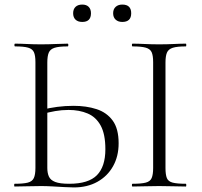

<svg xmlns="http://www.w3.org/2000/svg" viewBox="-20 -816 882 840"><path d="M303 4Q287 4 261.5 2.5Q236 1 209 -0.5Q182 -2 160 -2Q128 -2 98 -1Q68 0 44 0Q42 0 42 -6Q42 -12 44 -12Q82 -12 101.5 -17Q121 -22 128 -37Q135 -52 135 -81V-544Q135 -573 128.5 -587.5Q122 -602 103 -607.5Q84 -613 46 -613Q43 -613 43 -619Q43 -625 46 -625Q69 -625 98 -623.5Q127 -622 159 -622Q194 -622 224 -623.5Q254 -625 276 -625Q279 -625 279 -619Q279 -613 276 -613Q238 -613 219 -607Q200 -601 193.5 -586Q187 -571 187 -542V-81Q187 -59 194 -43.5Q201 -28 221.5 -20Q242 -12 283 -12Q367 -12 404 -49.5Q441 -87 441 -163Q441 -229 420.5 -266.5Q400 -304 363.5 -319.5Q327 -335 280 -335Q250 -335 221.5 -330Q193 -325 165 -317L164 -336Q197 -344 231 -348.5Q265 -353 302 -353Q358 -353 402.5 -338.5Q447 -324 473 -288.5Q499 -253 499 -189Q499 -132 474.5 -88.5Q450 -45 406 -20.5Q362 4 303 4ZM704 -81Q704 -52 710 -37Q716 -22 735.5 -17Q755 -12 793 -12Q795 -12 795 -6Q795 0 793 0Q769 0 740 -1Q711 -2 676 -2Q643 -2 613.5 -1Q584 0 560 0Q557 0 557 -6Q557 -12 560 -12Q598 -12 617.5 -17Q637 -22 643.5 -37Q650 -52 650 -81V-544Q650 -573 643.5 -587.5Q637 -602 617.5 -607.5Q598 -613 560 -613Q557 -613 557 -619Q557 -625 560 -625Q584 -625 613.5 -623.5Q643 -622 676 -622Q711 -622 740.5 -623.5Q770 -625 793 -625Q795 -625 795 -619Q795 -613 793 -613Q755 -613 736 -607Q717 -601 710.5 -586Q704 -571 704 -542ZM340 -720Q321 -720 310.5 -730Q300 -740 300 -758Q300 -776 310.5 -786Q321 -796 340 -796Q358 -796 368 -786Q378 -776 378 -758Q378 -720 340 -720ZM515 -720Q497 -720 486 -730Q475 -740 475 -758Q475 -776 486 -786Q497 -796 515 -796Q554 -796 554 -758Q554 -720 515 -720Z"/></svg>

Font: Cormorant Garamond Light
Style: Regular
Weight: 300
Designer: Christian Thalmann (Catharsis Fonts)
Foundry: Catharsis Fonts
Version: Version 4.001